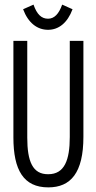

<svg xmlns="http://www.w3.org/2000/svg" viewBox="-20 -800 415 831"><path d="M249 -780C235 -740 215 -719 188 -719C160 -719 140 -737 125 -780L80 -760C102 -701 141 -671 188 -671C234 -671 272 -701 294 -760ZM189 11C286 11 341 -52 341 -208V-623H282V-207C282 -107 259 -46 189 -46C121 -45 98 -102 98 -204V-623H38V-205C38 -64 82 11 189 11Z"/></svg>

Font: Inconsolata Condensed Thin
Style: Regular
Weight: 100
Width: 3
Monospace: yes
Designer: Raph Levien, Cyreal, Brenton Simpson
Foundry: Raph Levien, Cyreal, Google
Version: Version 3.100